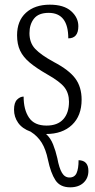

<svg xmlns="http://www.w3.org/2000/svg" viewBox="-20 -563 407 821"><path d="M280 238Q237 238 217 207.5Q197 177 185 120Q176 76 158.5 47.5Q141 19 111 0Q75 -13 57.5 -38Q40 -63 40 -94Q40 -124 53 -137Q66 -150 81 -150Q81 -94 104 -60Q127 -26 179 -26Q226 -26 250.5 -53Q275 -80 275 -128Q275 -164 256 -189Q237 -214 182 -245Q135 -272 107 -295.5Q79 -319 66 -346.5Q53 -374 53 -412Q53 -474 91 -508.5Q129 -543 193 -543Q253 -543 284 -515.5Q315 -488 315 -451Q315 -399 272 -399Q272 -508 188 -508Q145 -508 125.5 -483.5Q106 -459 106 -421Q106 -380 130.5 -354Q155 -328 210 -298Q275 -264 302 -227.5Q329 -191 329 -137Q329 -68 288 -29Q247 10 177 10Q196 27 207 54.5Q218 82 225 113Q233 156 245 176Q257 196 277 196Q299 196 307.5 177Q316 158 316 122Q358 123 358 168Q358 199 337 218.5Q316 238 280 238Z"/></svg>

Font: Noto Serif Condensed Light
Style: Regular
Weight: 300
Width: 3
Designer: Monotype Design Team
Foundry: Monotype Imaging Inc.
Version: Version 2.013